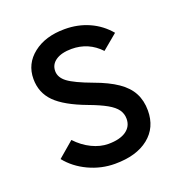

<svg xmlns="http://www.w3.org/2000/svg" viewBox="-103 -613 675 714"><g transform="rotate(-20 234.5 -255.5)"><path d="M234 12Q180 12 130.2 -11.2Q80.5 -34.5 49 -74L111 -127Q138 -98 171 -82Q204 -66 236 -66Q281 -66 306 -83.2Q331 -100.5 331 -131Q331 -151 319.8 -167Q308.5 -183 282.8 -197.5Q257 -212 214 -228Q129.5 -259.5 92.8 -296.5Q56 -333.5 56 -388Q56 -448 103.8 -485.5Q151.5 -523 228 -523Q280.5 -523 324.5 -503.2Q368.5 -483.5 400 -446L340 -396Q294 -445 227 -445Q187.5 -445 164.8 -429.8Q142 -414.5 142 -388Q142 -362.5 167.8 -343.2Q193.5 -324 261 -299Q316 -279 350.2 -255.5Q384.5 -232 400.2 -202Q416 -172 416 -133Q416 -65.5 367.5 -26.8Q319 12 234 12Z"/></g></svg>

Font: Undotted
Style: Regular
Weight: 400
Designer: Delve Withrington, Dave Bailey, Thomas Jockin
Foundry: Delve Fonts LLC
Version: Version 4.000